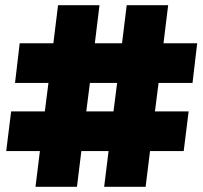

<svg xmlns="http://www.w3.org/2000/svg" viewBox="-20 -721 785 741"><path d="M723 -401H592L578 -291H708L689 -138H559L542 0H382L399 -138H294L277 0H117L134 -138H4L23 -291H153L167 -401H38L56 -554H186L204 -701H364L346 -554H451L469 -701H629L611 -554H741ZM418 -291 432 -401H327L313 -291Z"/></svg>

Font: MontserratBlack
Style: Regular
Weight: 900
Designer: Julieta Ulanovsky
Foundry: Julieta Ulanovsky
Version: Version 4.000